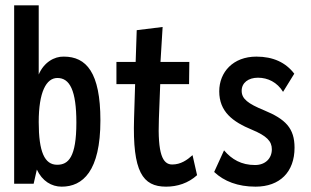

<svg xmlns="http://www.w3.org/2000/svg" viewBox="-20 -688 1165 719"><path d="M211 11C290 11 356 -47 356 -237C356 -417 303 -476 219 -476C183 -477 144 -454 125 -409V-668H33V0H106L118 -53C138 -10 173 11 211 11ZM194 -71C147 -71 125 -119 125 -231C125 -343 153 -396 195 -396C241 -396 266 -350 266 -229C266 -99 236 -71 194 -71Z M602 11C644 11 685 -2 718 -32L701 -107C681 -89 657 -72 625 -72C589 -72 570 -111 575 -243L580 -373H688L689 -456H581L589 -587L492 -575L488 -456H416V-373H486L482 -244C476 -45 514 11 602 11Z M937 11C1028 11 1083 -44 1083 -135C1083 -208 1049 -242 969 -275C908 -300 885 -318 885 -348C885 -378 910 -397 946 -397C983 -397 1018 -380 1040 -344L1082 -412C1050 -454 1003 -476 940 -476C853 -476 801 -418 801 -346C801 -270 851 -232 924 -202C979 -179 998 -159 998 -129C998 -95 974 -70 935 -70C884 -70 848 -91 819 -125L782 -44C819 -9 871 11 937 11Z"/></svg>

Font: Inconsolata Condensed
Style: Bold
Weight: 700
Width: 3
Monospace: yes
Designer: Raph Levien, Cyreal, Brenton Simpson
Foundry: Raph Levien, Cyreal, Google
Version: Version 3.100